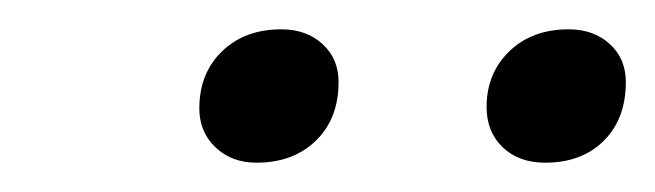

<svg xmlns="http://www.w3.org/2000/svg" viewBox="-20 -665 447 131"><path d="M116 -591Q116 -615 131.5 -630Q147 -645 172 -645Q189 -645 200 -635Q211 -625 211 -609Q211 -584 195.5 -569Q180 -554 155 -554Q138 -554 127 -564.5Q116 -575 116 -591ZM312 -592Q312 -615 327.5 -630Q343 -645 368 -645Q385 -645 396 -635Q407 -625 407 -609Q407 -584 392 -569Q377 -554 352 -554Q334 -554 323 -564.5Q312 -575 312 -592Z"/></svg>

Font: Sarabun Light
Style: Italic
Weight: 300
Italic angle: -10°
Designer: Suppakit Chalermlarp | Katatrad Co.,Ltd.
Foundry: Cadson Demak Co.,Ltd.
Version: Version 1.000; ttfautohint (v1.6)